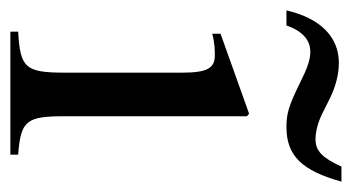

<svg xmlns="http://www.w3.org/2000/svg" viewBox="-199 -504 678 370"><g transform="rotate(90 140.0 -319.0)"><path d="M276 -638C259 -601 246 -588 223 -588C208 -588 189 -593 170 -603L146 -615C122 -627 98 -633 76 -633C26 -633 -10 -597 -25 -532H4C15 -563 32 -578 55 -578C67 -578 81 -574 96 -567L119 -556C160 -536 175 -532 200 -532C255 -532 284 -562 305 -638ZM253 0V-15C187 -20 179 -31 179 -105V-456L174 -460L20 -405V-389C38 -394 53 -394 62 -394C87 -394 95 -378 95 -331V-104C95 -28 85 -19 16 -15V0Z"/></g></svg>

Font: STIXGeneral
Style: Regular
Weight: 400
Designer: MicroPress Inc., with final additions and corrections provided by Coen Hoffman, Elsevier (retired)
Version: Version 1.1.0